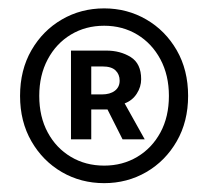

<svg xmlns="http://www.w3.org/2000/svg" viewBox="-20 -755 487 449"><path d="M223.6 -326.7Q169.4 -326.7 124.8 -352.5Q80.1 -378.4 53.5 -424.6Q26.9 -470.7 26.9 -530.8Q26.9 -591.3 53.5 -637.5Q80.1 -683.6 124.8 -709.5Q169.4 -735.4 223.6 -735.4Q277.3 -735.4 322 -709.5Q366.7 -683.6 393.3 -637.5Q419.9 -591.3 419.9 -530.8Q419.9 -470.7 393.3 -424.6Q366.7 -378.4 322 -352.5Q277.3 -326.7 223.6 -326.7ZM223.6 -367.7Q266.6 -367.7 301 -388.2Q335.4 -408.7 355.2 -445.3Q375 -481.9 375 -530.8Q375 -579.1 355.2 -616.2Q335.4 -653.3 301 -674.1Q266.6 -694.8 223.6 -694.8Q180.2 -694.8 145.8 -674.1Q111.3 -653.3 91.6 -616.2Q71.8 -579.1 71.8 -530.8Q71.8 -481.9 91.6 -445.3Q111.3 -408.7 145.8 -388.2Q180.2 -367.7 223.6 -367.7ZM146 -429.2V-636.7H228.5Q261.2 -636.7 285.6 -621.6Q310.1 -606.4 310.1 -569.8Q310.1 -551.8 299.8 -535.9Q289.6 -520 271.5 -513.2L318.4 -429.2H266.6L231.4 -499H193.4V-429.2ZM193.4 -534.2H218.3Q237.3 -534.2 248.5 -542.7Q259.8 -551.3 259.8 -566.4Q259.8 -581.1 250.2 -590.3Q240.7 -599.6 219.7 -599.6H193.4Z"/></svg>

Font: Akatab SemiBold
Style: Regular
Weight: 600
Designer: SIL Global
Foundry: SIL Global
Version: Version 4.100